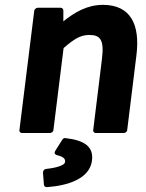

<svg xmlns="http://www.w3.org/2000/svg" viewBox="-20 -536 600 791"><path d="M60 0C59 5 63 12 71 12H186C191 12 199 8 200 0L242 -338C285 -375 311 -392 348 -392C393 -392 410 -372 400 -293L364 0C363 5 367 12 375 12H490C495 12 503 8 504 0L542 -308C558 -435 518 -516 404 -516C340 -516 288 -486 241 -448V-493C241 -498 237 -504 230 -504H135C130 -504 122 -499 121 -491ZM250 33C245 32 240 34 237 39L208 85C200 98 211 102 214 103C242 110 250 118 248 132C247 142 224 154 170 160C161 161 157 169 157 175L161 225C161 230 166 235 173 235C258 229 350 201 359 125C366 69 329 42 250 33Z"/></svg>

Font: Falling Sky
Style: BdObl
Weight: 700
Designer: Paul D. Hunt
Foundry: Adobe Systems Incorporated
Version: Version 1.02